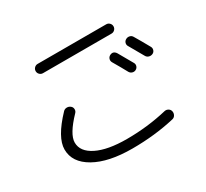

<svg xmlns="http://www.w3.org/2000/svg" viewBox="-152 -959 1304 1218"><g transform="rotate(-30 500.0 -350.0)"><path d="M717 -402Q691 -450 658 -506Q651 -518 654.5 -531Q658 -544 670 -551Q698 -566 716 -538Q775 -434 777 -431Q783 -419 778.5 -406.5Q774 -394 762 -388Q750 -382 737 -386Q724 -390 717 -402ZM858 -576Q885 -531 920 -468Q927 -456 923 -442.5Q919 -429 906 -423Q893 -417 879 -421Q865 -425 858 -438Q824 -498 798 -543Q790 -555 793.5 -568.5Q797 -582 810 -589Q823 -596 837 -592.5Q851 -589 858 -576ZM746 -665H244Q230 -665 220 -675Q210 -685 210 -699Q210 -713 220 -723Q230 -733 244 -733H746Q760 -733 770 -723Q780 -713 780 -699Q780 -685 770 -675Q760 -665 746 -665ZM497 33Q323 33 221.5 -24.5Q120 -82 120 -177Q120 -264 239 -389Q249 -400 264.5 -400.5Q280 -401 292 -391Q303 -382 303.5 -367.5Q304 -353 294 -343Q198 -243 198 -183Q198 -116 277.5 -76.5Q357 -37 497 -37Q649 -37 792 -71Q806 -74 818.5 -66.5Q831 -59 834 -45Q837 -30 829.5 -17Q822 -4 808 -1Q662 33 497 33Z"/></g></svg>

Font: Rounded Mplus 1c
Style: Regular
Weight: 400
Version: Version 1.059.20150529